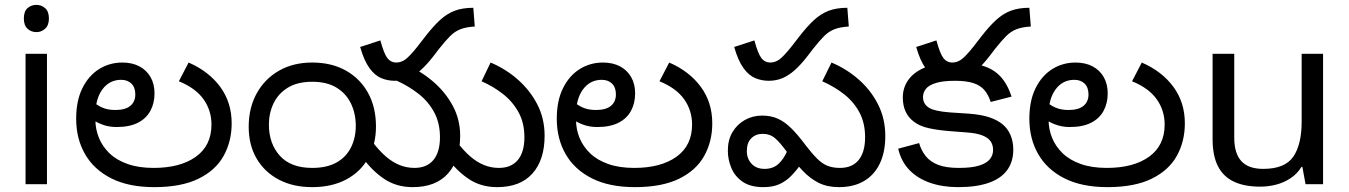

<svg xmlns="http://www.w3.org/2000/svg" viewBox="-20 -757 5542 789"><path d="M173 -536V0H85V-536ZM130 -737Q150 -737 165.5 -723.5Q181 -710 181 -681Q181 -653 165.5 -639Q150 -625 130 -625Q108 -625 93 -639Q78 -653 78 -681Q78 -710 93 -723.5Q108 -737 130 -737Z M614 12Q509 12 437.5 -24Q366 -60 329.5 -123.5Q293 -187 293 -269Q293 -343 318.5 -394.5Q344 -446 387 -473Q430 -500 483 -500Q523 -500 552.5 -484.5Q582 -469 598.5 -440.5Q615 -412 615 -373Q615 -333 598 -301.5Q581 -270 546.5 -252.5Q512 -235 459 -235Q426 -235 398 -246Q370 -257 349.5 -273Q329 -289 316 -304L339 -366Q347 -355 361.5 -340.5Q376 -326 399 -315.5Q422 -305 454 -305Q495 -305 515.5 -322Q536 -339 536 -369Q536 -398 520 -413.5Q504 -429 478 -429Q430 -429 401 -390Q372 -351 372 -284V-266Q372 -226 386.5 -190.5Q401 -155 430 -127Q459 -99 504.5 -83Q550 -67 611 -67Q721 -67 785 -113Q849 -159 849 -245Q849 -303 816.5 -349Q784 -395 715 -423L755 -500Q838 -464 885 -400Q932 -336 932 -250Q932 -176 899 -116.5Q866 -57 795.5 -22.5Q725 12 614 12Z M1002 -236Q1002 -314 1035 -373.5Q1068 -433 1126.5 -466.5Q1185 -500 1263 -500Q1342 -500 1400.5 -467.5Q1459 -435 1492 -376Q1525 -317 1525 -237Q1525 -163 1493 -106.5Q1461 -50 1402 -19Q1343 12 1263 12Q1184 12 1125.5 -19Q1067 -50 1034.5 -105.5Q1002 -161 1002 -236ZM1085 -245Q1085 -167 1130 -117Q1175 -67 1263 -67Q1323 -67 1362.5 -89Q1402 -111 1422 -150.5Q1442 -190 1442 -240Q1442 -290 1422.5 -331Q1403 -372 1363.5 -396.5Q1324 -421 1263 -421Q1202 -421 1162.5 -396.5Q1123 -372 1104 -332Q1085 -292 1085 -245ZM1676 12Q1609 12 1558.5 -22Q1508 -56 1469 -111L1509 -176Q1537 -139 1564.5 -115Q1592 -91 1621.5 -79Q1651 -67 1683 -67Q1734 -67 1761 -99.5Q1788 -132 1788 -193Q1788 -251 1764.5 -295Q1741 -339 1700.5 -371Q1660 -403 1609 -426L1646 -492Q1708 -466 1759 -422.5Q1810 -379 1840.5 -322.5Q1871 -266 1871 -199Q1871 -100 1821 -44Q1771 12 1676 12ZM2023 12Q1956 12 1905.5 -22Q1855 -56 1816 -111L1856 -176Q1884 -139 1911.5 -115Q1939 -91 1968.5 -79Q1998 -67 2030 -67Q2081 -67 2108 -99.5Q2135 -132 2135 -193Q2135 -251 2111.5 -294.5Q2088 -338 2048.5 -369.5Q2009 -401 1959 -423L1996 -500Q2058 -474 2108 -430Q2158 -386 2188 -328Q2218 -270 2218 -199Q2218 -100 2168 -44Q2118 12 2023 12ZM1602 -425Q1573 -425 1546.5 -436Q1520 -447 1498 -477.5Q1476 -508 1460 -564L1543 -591Q1558 -536 1572 -518Q1586 -500 1608 -500Q1628 -500 1645.5 -512.5Q1663 -525 1695 -565L1726 -605Q1760 -649 1788.5 -675Q1817 -701 1849 -713Q1881 -725 1925 -725L1931 -648Q1896 -646 1872.5 -637Q1849 -628 1829.5 -608.5Q1810 -589 1784 -556L1761 -526Q1733 -490 1708 -468Q1683 -446 1657.5 -435.5Q1632 -425 1602 -425Z M2589 12Q2484 12 2412.5 -24Q2341 -60 2304.5 -123.5Q2268 -187 2268 -269Q2268 -343 2293.5 -394.5Q2319 -446 2362 -473Q2405 -500 2458 -500Q2498 -500 2527.5 -484.5Q2557 -469 2573.5 -440.5Q2590 -412 2590 -373Q2590 -333 2573 -301.5Q2556 -270 2521.5 -252.5Q2487 -235 2434 -235Q2401 -235 2373 -246Q2345 -257 2324.5 -273Q2304 -289 2291 -304L2314 -366Q2322 -355 2336.5 -340.5Q2351 -326 2374 -315.5Q2397 -305 2429 -305Q2470 -305 2490.5 -322Q2511 -339 2511 -369Q2511 -398 2495 -413.5Q2479 -429 2453 -429Q2405 -429 2376 -390Q2347 -351 2347 -284V-266Q2347 -226 2361.5 -190.5Q2376 -155 2405 -127Q2434 -99 2479.5 -83Q2525 -67 2586 -67Q2696 -67 2760 -113Q2824 -159 2824 -245Q2824 -303 2791.5 -349Q2759 -395 2690 -423L2730 -500Q2813 -464 2860 -400Q2907 -336 2907 -250Q2907 -176 2874 -116.5Q2841 -57 2770.5 -22.5Q2700 12 2589 12Z M3139 -425Q3110 -425 3083.5 -436Q3057 -447 3035 -477.5Q3013 -508 2997 -564L3080 -591Q3095 -536 3109 -518Q3123 -500 3145 -500Q3165 -500 3182.5 -512.5Q3200 -525 3232 -565L3263 -605Q3297 -649 3325.5 -675Q3354 -701 3386 -713Q3418 -725 3462 -725L3468 -648Q3433 -646 3409.5 -637Q3386 -628 3366.5 -608.5Q3347 -589 3321 -556L3298 -526Q3270 -490 3245 -468Q3220 -446 3194.5 -435.5Q3169 -425 3139 -425ZM3427 12Q3379 12 3343.5 -6Q3308 -24 3278 -56Q3248 -88 3215 -131Q3186 -171 3165 -189Q3144 -207 3114 -207Q3086 -207 3067.5 -189Q3049 -171 3049 -136Q3049 -105 3068.5 -84Q3088 -63 3122 -63Q3156 -63 3178.5 -83Q3201 -103 3217 -141L3270 -81Q3251 -54 3230 -33Q3209 -12 3182.5 0Q3156 12 3117 12Q3064 12 3032 -10Q3000 -32 2985.5 -66.5Q2971 -101 2971 -138Q2971 -182 2990 -214Q3009 -246 3041 -264Q3073 -282 3112 -282Q3148 -282 3176 -269.5Q3204 -257 3231 -230.5Q3258 -204 3290 -161Q3317 -126 3338 -105Q3359 -84 3381 -75.5Q3403 -67 3432 -67Q3482 -67 3508.5 -99.5Q3535 -132 3535 -193Q3535 -251 3512 -294.5Q3489 -338 3449 -369.5Q3409 -401 3359 -423L3397 -500Q3459 -474 3509 -430Q3559 -386 3588.5 -327.5Q3618 -269 3618 -198Q3618 -132 3595.5 -85Q3573 -38 3530.5 -13Q3488 12 3427 12Z M3887 -425Q3858 -425 3831.5 -436Q3805 -447 3783 -477.5Q3761 -508 3745 -564L3828 -591Q3843 -536 3857 -518Q3871 -500 3893 -500Q3913 -500 3930.5 -512.5Q3948 -525 3980 -565L4011 -605Q4045 -649 4073.5 -675Q4102 -701 4134 -713Q4166 -725 4210 -725L4216 -648Q4181 -646 4157.5 -637Q4134 -628 4114.5 -608.5Q4095 -589 4069 -556L4046 -526Q4018 -490 3993 -468Q3968 -446 3942.5 -435.5Q3917 -425 3887 -425ZM3917 12Q3853 12 3801.5 -6Q3750 -24 3716.5 -59Q3683 -94 3671 -146L3757 -169Q3766 -138 3784.5 -115Q3803 -92 3835.5 -79.5Q3868 -67 3920 -67Q3973 -67 4003.5 -76.5Q4034 -86 4047.5 -102.5Q4061 -119 4061 -141Q4061 -161 4051 -176Q4041 -191 4017 -200.5Q3993 -210 3950 -213L3885 -218Q3833 -222 3795.5 -230.5Q3758 -239 3734 -258Q3713 -274 3701.5 -298.5Q3690 -323 3690 -357Q3690 -398 3714 -430.5Q3738 -463 3785.5 -481.5Q3833 -500 3905 -500Q3971 -500 4015.5 -487.5Q4060 -475 4089.5 -444.5Q4119 -414 4137 -360L4051 -338Q4042 -367 4025.5 -386.5Q4009 -406 3980 -415.5Q3951 -425 3905 -425Q3855 -425 3826 -416Q3797 -407 3785 -392Q3773 -377 3773 -358Q3773 -331 3795.5 -315.5Q3818 -300 3884 -295L3961 -290Q4013 -286 4045.5 -275Q4078 -264 4099 -247Q4122 -228 4133 -201Q4144 -174 4144 -142Q4144 -92 4118.5 -57.5Q4093 -23 4042.5 -5.5Q3992 12 3917 12Z M4531 12Q4426 12 4354.5 -24Q4283 -60 4246.5 -123.5Q4210 -187 4210 -269Q4210 -343 4235.5 -394.5Q4261 -446 4304 -473Q4347 -500 4400 -500Q4440 -500 4469.5 -484.5Q4499 -469 4515.5 -440.5Q4532 -412 4532 -373Q4532 -333 4515 -301.5Q4498 -270 4463.5 -252.5Q4429 -235 4376 -235Q4343 -235 4315 -246Q4287 -257 4266.5 -273Q4246 -289 4233 -304L4256 -366Q4264 -355 4278.5 -340.5Q4293 -326 4316 -315.5Q4339 -305 4371 -305Q4412 -305 4432.5 -322Q4453 -339 4453 -369Q4453 -398 4437 -413.5Q4421 -429 4395 -429Q4347 -429 4318 -390Q4289 -351 4289 -284V-266Q4289 -226 4303.5 -190.5Q4318 -155 4347 -127Q4376 -99 4421.5 -83Q4467 -67 4528 -67Q4638 -67 4702 -113Q4766 -159 4766 -245Q4766 -303 4733.5 -349Q4701 -395 4632 -423L4672 -500Q4755 -464 4802 -400Q4849 -336 4849 -250Q4849 -176 4816 -116.5Q4783 -57 4712.5 -22.5Q4642 12 4531 12Z M5417 -536V0H5345L5332 -71H5328Q5311 -43 5284 -25Q5257 -7 5225 1.5Q5193 10 5158 10Q5094 10 5050.5 -10.5Q5007 -31 4985 -74Q4963 -117 4963 -185V-536H5052V-191Q5052 -127 5081 -95Q5110 -63 5171 -63Q5260 -63 5294.5 -113Q5329 -163 5329 -257V-536Z"/></svg>

Font: hextelugu15
Style: Book
Weight: 400
Designer: Jelle Bosma - Monotype Design Team
Foundry: Monotype Imaging Inc.
Version: Version 2.003